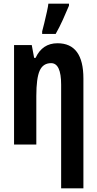

<svg xmlns="http://www.w3.org/2000/svg" viewBox="-20 -792 534 1052"><path d="M285 -606Q306 -643 324.5 -684Q343 -725 358 -761V-772H245Q244 -759 237 -727.5Q230 -696 222.5 -665Q215 -634 211 -620V-606ZM175 -475H167L154 -545H57V0H179V-266Q179 -364 197.5 -405Q216 -446 260 -446Q315 -446 315 -328V240H437V-362Q437 -555 295 -555Q212 -555 175 -475Z"/></svg>

Font: Noto Sans UI Condensed
Style: Bold
Weight: 700
Width: 3
Designer: Monotype Design Team
Foundry: Monotype Imaging Inc.
Version: 1.001